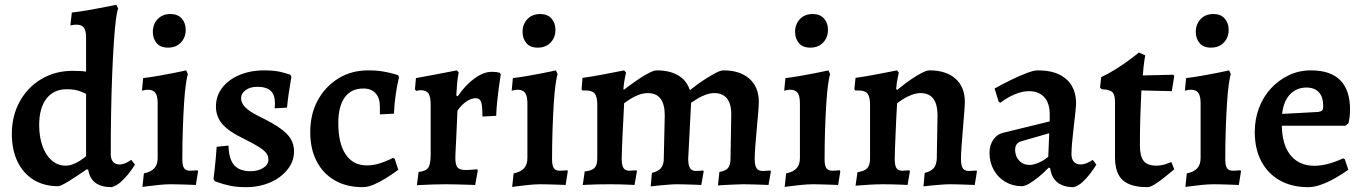

<svg xmlns="http://www.w3.org/2000/svg" viewBox="-20 -762 5638 794"><path d="M442 12Q356 12 345 -60L339 -62Q290 -28 260 -10Q230 8 220 8Q162 8 119 -18.5Q76 -45 52.5 -93.5Q29 -142 29 -208Q29 -283 61.5 -342Q94 -401 151 -435Q208 -469 280 -469Q293 -469 307 -468.5Q321 -468 336 -466V-605Q336 -635 327 -647.5Q318 -660 296 -660Q289 -660 280 -658.5Q271 -657 271 -657L277 -710Q310 -714 342.5 -719.5Q375 -725 402 -730.5Q429 -736 445 -739Q461 -742 461 -742L469 -726Q464 -718 459.5 -682.5Q455 -647 451 -589Q447 -531 444 -456.5Q441 -382 439.5 -297.5Q438 -213 438 -124Q438 -104 447.5 -93Q457 -82 473 -82Q487 -82 498 -87Q509 -92 516 -96.5Q523 -101 523 -101L538 -81Q538 -81 530.5 -69.5Q523 -58 510 -41.5Q497 -25 479.5 -9.5Q462 6 442 12ZM251 -77Q266 -77 281 -82.5Q296 -88 308.5 -96Q321 -104 328.5 -110Q336 -116 336 -116V-374Q336 -374 314 -383.5Q292 -393 256 -393Q202 -393 172 -354Q142 -315 142 -245Q142 -195 156 -157Q170 -119 194.5 -98Q219 -77 251 -77Z M569 11 575 -45Q605 -51 618.5 -66.5Q632 -82 632 -108V-335Q632 -365 622.5 -378Q613 -391 591 -391Q585 -391 576 -389Q567 -387 567 -387L572 -439Q604 -443 635.5 -448.5Q667 -454 692.5 -459Q718 -464 734 -467.5Q750 -471 750 -471L757 -455Q753 -445 748.5 -413Q744 -381 741 -333Q738 -285 736 -226.5Q734 -168 734 -103Q734 -78 741 -67Q748 -56 766 -56Q774 -56 785.5 -57Q797 -58 797 -58L799 -53L790 3Q790 3 779.5 2.5Q769 2 753 1.5Q737 1 719 0.5Q701 0 686 0Q662 0 634.5 3Q607 6 588 8.5Q569 11 569 11ZM675 -565Q643 -565 627.5 -584Q612 -603 612 -630Q612 -662 632 -683Q652 -704 685 -704Q715 -704 731.5 -685.5Q748 -667 748 -639Q748 -607 728 -586Q708 -565 675 -565Z M997 12Q958 12 929 5.5Q900 -1 884 -7Q868 -13 868 -13L863 -23Q865 -36 867.5 -60Q870 -84 872.5 -110.5Q875 -137 876 -155L925 -160Q926 -105 948 -79.5Q970 -54 1016 -54Q1047 -54 1068.5 -67.5Q1090 -81 1090 -102Q1090 -117 1081 -129Q1072 -141 1049.5 -155Q1027 -169 985 -190Q926 -218 899.5 -249Q873 -280 873 -321Q873 -365 898.5 -398.5Q924 -432 969.5 -451.5Q1015 -471 1073 -471Q1120 -471 1150.5 -462Q1181 -453 1181 -453L1185 -444Q1185 -444 1182 -426Q1179 -408 1174.5 -379Q1170 -350 1167 -317L1116 -314Q1116 -314 1116.5 -321.5Q1117 -329 1117 -335Q1117 -370 1099.5 -386.5Q1082 -403 1044 -403Q1015 -403 996 -389.5Q977 -376 977 -356Q977 -336 994 -318.5Q1011 -301 1051 -281Q1107 -254 1138.5 -231.5Q1170 -209 1183 -186.5Q1196 -164 1196 -136Q1196 -95 1169 -61Q1142 -27 1097 -7.5Q1052 12 997 12Z M1480 12Q1413 12 1364.5 -16Q1316 -44 1289.5 -95Q1263 -146 1263 -216Q1263 -290 1294 -347Q1325 -404 1379 -437.5Q1433 -471 1503 -471Q1539 -471 1566.5 -466Q1594 -461 1610.5 -456Q1627 -451 1627 -451L1630 -442Q1630 -442 1625.5 -422Q1621 -402 1616 -367.5Q1611 -333 1609 -292L1551 -289V-321Q1551 -357 1533 -376.5Q1515 -396 1483 -396Q1432 -396 1405.5 -359Q1379 -322 1379 -253Q1379 -169 1409.5 -123.5Q1440 -78 1497 -78Q1524 -78 1549 -86Q1574 -94 1589.5 -101.5Q1605 -109 1605 -109L1612 -106L1627 -60Q1627 -60 1612.5 -49.5Q1598 -39 1575 -24.5Q1552 -10 1526.5 1Q1501 12 1480 12Z M1711 -51Q1741 -54 1751 -68.5Q1761 -83 1761 -124V-328Q1761 -362 1752 -375.5Q1743 -389 1720 -389Q1714 -389 1707.5 -387.5Q1701 -386 1701 -386L1696 -393L1700 -439Q1740 -446 1778.5 -453.5Q1817 -461 1843 -466Q1869 -471 1869 -471L1877 -463Q1877 -463 1874.5 -448.5Q1872 -434 1870 -412Q1868 -390 1867 -367L1873 -364Q1904 -410 1942 -437.5Q1980 -465 2013 -465Q2029 -465 2038 -463Q2047 -461 2047 -461L2051 -454Q2051 -454 2048.5 -438.5Q2046 -423 2042.5 -397.5Q2039 -372 2036 -342Q2033 -312 2032 -283L1975 -280Q1975 -326 1969.5 -341Q1964 -356 1947 -356Q1929 -356 1909 -342.5Q1889 -329 1872 -305Q1872 -305 1871 -287Q1870 -269 1869 -241.5Q1868 -214 1866.5 -186Q1865 -158 1864 -136.5Q1863 -115 1863 -109Q1863 -80 1872 -69.5Q1881 -59 1905 -59Q1918 -59 1935.5 -60.5Q1953 -62 1953 -62L1956 -57L1945 3Q1945 3 1932.5 2.5Q1920 2 1901 1.5Q1882 1 1861 0.5Q1840 0 1823 0Q1794 0 1766 1Q1738 2 1721 3Q1704 4 1704 4Z M2098 11 2104 -45Q2134 -51 2147.5 -66.5Q2161 -82 2161 -108V-335Q2161 -365 2151.5 -378Q2142 -391 2120 -391Q2114 -391 2105 -389Q2096 -387 2096 -387L2101 -439Q2133 -443 2164.5 -448.5Q2196 -454 2221.5 -459Q2247 -464 2263 -467.5Q2279 -471 2279 -471L2286 -455Q2282 -445 2277.5 -413Q2273 -381 2270 -333Q2267 -285 2265 -226.5Q2263 -168 2263 -103Q2263 -78 2270 -67Q2277 -56 2295 -56Q2303 -56 2314.5 -57Q2326 -58 2326 -58L2328 -53L2319 3Q2319 3 2308.5 2.5Q2298 2 2282 1.5Q2266 1 2248 0.5Q2230 0 2215 0Q2191 0 2163.5 3Q2136 6 2117 8.5Q2098 11 2098 11ZM2204 -565Q2172 -565 2156.5 -584Q2141 -603 2141 -630Q2141 -662 2161 -683Q2181 -704 2214 -704Q2244 -704 2260.5 -685.5Q2277 -667 2277 -639Q2277 -607 2257 -586Q2237 -565 2204 -565Z M2676 -47Q2702 -53 2713.5 -67Q2725 -81 2725 -106L2729 -285Q2729 -331 2711.5 -354Q2694 -377 2659 -377Q2640 -377 2620.5 -369.5Q2601 -362 2585.5 -352Q2570 -342 2561 -335Q2560 -308 2558 -273.5Q2556 -239 2554.5 -205Q2553 -171 2552 -144Q2551 -117 2551 -105Q2551 -78 2558.5 -67Q2566 -56 2583 -56Q2590 -56 2601 -57Q2612 -58 2612 -58L2614 -54L2604 3Q2604 3 2587 2Q2570 1 2546.5 0.5Q2523 0 2503 0Q2479 0 2452.5 0.5Q2426 1 2408 2Q2390 3 2390 3L2398 -53Q2427 -56 2438.5 -67.5Q2450 -79 2450 -107V-328Q2450 -362 2439.5 -375Q2429 -388 2401 -388H2388L2385 -393L2389 -440Q2432 -446 2471 -453.5Q2510 -461 2535.5 -466Q2561 -471 2561 -471L2569 -462Q2569 -462 2564.5 -441Q2560 -420 2558 -394L2560 -391Q2572 -400 2590.5 -413.5Q2609 -427 2629 -440Q2649 -453 2667 -462Q2685 -471 2696 -471Q2750 -471 2785 -450Q2820 -429 2833 -389Q2843 -397 2861 -410.5Q2879 -424 2900.5 -437.5Q2922 -451 2941 -461Q2960 -471 2972 -471Q3040 -471 3079 -436.5Q3118 -402 3118 -341Q3118 -327 3115.5 -296.5Q3113 -266 3109.5 -228.5Q3106 -191 3103.5 -158Q3101 -125 3101 -105Q3101 -78 3108.5 -66.5Q3116 -55 3134 -55Q3143 -55 3154.5 -56Q3166 -57 3166 -57L3168 -53L3158 3Q3158 3 3147.5 2.5Q3137 2 3120.5 1.5Q3104 1 3086.5 0.5Q3069 0 3054 0Q3039 0 3021 1Q3003 2 2986.5 2.5Q2970 3 2959.5 4Q2949 5 2949 5L2955 -51Q2980 -55 2990.5 -67Q3001 -79 3001 -106L3004 -285Q3005 -331 2987 -354Q2969 -377 2934 -377Q2916 -377 2897.5 -370Q2879 -363 2863.5 -353.5Q2848 -344 2838 -337L2826 -105Q2826 -79 2833.5 -67Q2841 -55 2858 -55Q2867 -55 2877.5 -56Q2888 -57 2888 -57L2890 -53L2880 3Q2880 3 2870 2.5Q2860 2 2844.5 1.5Q2829 1 2811.5 0.5Q2794 0 2780 0Q2765 0 2746.5 1.5Q2728 3 2710.5 4.5Q2693 6 2682 7.5Q2671 9 2671 9Z M3225 11 3231 -45Q3261 -51 3274.5 -66.5Q3288 -82 3288 -108V-335Q3288 -365 3278.5 -378Q3269 -391 3247 -391Q3241 -391 3232 -389Q3223 -387 3223 -387L3228 -439Q3260 -443 3291.5 -448.5Q3323 -454 3348.5 -459Q3374 -464 3390 -467.5Q3406 -471 3406 -471L3413 -455Q3409 -445 3404.5 -413Q3400 -381 3397 -333Q3394 -285 3392 -226.5Q3390 -168 3390 -103Q3390 -78 3397 -67Q3404 -56 3422 -56Q3430 -56 3441.5 -57Q3453 -58 3453 -58L3455 -53L3446 3Q3446 3 3435.5 2.5Q3425 2 3409 1.5Q3393 1 3375 0.5Q3357 0 3342 0Q3318 0 3290.5 3Q3263 6 3244 8.5Q3225 11 3225 11ZM3331 -565Q3299 -565 3283.5 -584Q3268 -603 3268 -630Q3268 -662 3288 -683Q3308 -704 3341 -704Q3371 -704 3387.5 -685.5Q3404 -667 3404 -639Q3404 -607 3384 -586Q3364 -565 3331 -565Z M3804 -47Q3830 -53 3841.5 -67Q3853 -81 3854 -106L3857 -285Q3857 -331 3839.5 -354Q3822 -377 3787 -377Q3769 -377 3749.5 -369.5Q3730 -362 3714.5 -352Q3699 -342 3690 -335Q3688 -309 3686.5 -274.5Q3685 -240 3683.5 -205.5Q3682 -171 3681 -144Q3680 -117 3680 -105Q3680 -78 3687 -67Q3694 -56 3712 -56Q3719 -56 3729.5 -57Q3740 -58 3740 -58L3743 -54L3733 3Q3733 3 3715.5 2Q3698 1 3674.5 0.5Q3651 0 3632 0Q3607 0 3581 1.5Q3555 3 3536.5 4.5Q3518 6 3518 6L3526 -50Q3555 -54 3566.5 -66.5Q3578 -79 3578 -107V-328Q3578 -362 3567.5 -375Q3557 -388 3529 -388H3517L3513 -393L3518 -440Q3560 -446 3599.5 -453.5Q3639 -461 3664 -466Q3689 -471 3689 -471L3697 -462Q3697 -462 3692.5 -441Q3688 -420 3686 -394L3690 -390Q3701 -399 3719 -413Q3737 -427 3757 -440Q3777 -453 3795 -462Q3813 -471 3824 -471Q3893 -471 3931.5 -436.5Q3970 -402 3970 -341Q3970 -327 3967.5 -296.5Q3965 -266 3962 -228.5Q3959 -191 3956.5 -158Q3954 -125 3954 -105Q3954 -79 3961 -67Q3968 -55 3986 -55Q3995 -55 4006.5 -56Q4018 -57 4018 -57L4020 -53L4011 3Q4011 3 4000.5 2.5Q3990 2 3974 1.5Q3958 1 3940.5 0.5Q3923 0 3908 0Q3893 0 3874.5 1.5Q3856 3 3838.5 4.5Q3821 6 3810 7.5Q3799 9 3799 9Z M4420 12Q4377 12 4352.5 -8Q4328 -28 4323 -66L4317 -69Q4296 -47 4275 -30Q4254 -13 4236 -2.5Q4218 8 4206 8Q4168 8 4137.5 -10Q4107 -28 4089.5 -59.5Q4072 -91 4072 -131Q4072 -161 4087.5 -184Q4103 -207 4129 -213L4321 -260V-290Q4321 -335 4298.5 -360Q4276 -385 4235 -385Q4207 -385 4175.5 -371.5Q4144 -358 4117 -337L4110 -341L4093 -396Q4122 -412 4157 -429.5Q4192 -447 4223.5 -459Q4255 -471 4271 -471Q4326 -471 4361 -453.5Q4396 -436 4413 -406Q4430 -376 4430 -336Q4430 -324 4427 -296Q4424 -268 4420 -235Q4416 -202 4413.5 -172Q4411 -142 4411 -124Q4411 -104 4421 -93Q4431 -82 4448 -82Q4462 -82 4476.5 -88.5Q4491 -95 4499 -101L4514 -81Q4504 -65 4489 -45Q4474 -25 4456.5 -9Q4439 7 4420 12ZM4238 -80Q4254 -80 4276 -89.5Q4298 -99 4315 -114L4319 -211L4204 -178Q4178 -171 4178 -142Q4178 -116 4194.5 -98Q4211 -80 4238 -80Z M4725 12Q4655 12 4623 -17Q4591 -46 4591 -111V-340Q4591 -370 4580 -381Q4569 -392 4536 -393L4529 -400L4534 -443Q4564 -457 4592.5 -475Q4621 -493 4642.5 -508.5Q4664 -524 4677 -534.5Q4690 -545 4690 -545L4716 -533Q4716 -533 4712.5 -511.5Q4709 -490 4706 -450L4832 -453L4836 -448L4826 -385L4700 -388Q4698 -344 4696 -287.5Q4694 -231 4694 -161Q4694 -116 4709.5 -96.5Q4725 -77 4762 -77Q4784 -77 4804 -84.5Q4824 -92 4824 -92L4836 -62Q4836 -62 4823 -51Q4810 -40 4791 -25Q4772 -10 4754 1Q4736 12 4725 12Z M4882 11 4888 -45Q4918 -51 4931.5 -66.5Q4945 -82 4945 -108V-335Q4945 -365 4935.5 -378Q4926 -391 4904 -391Q4898 -391 4889 -389Q4880 -387 4880 -387L4885 -439Q4917 -443 4948.5 -448.5Q4980 -454 5005.5 -459Q5031 -464 5047 -467.5Q5063 -471 5063 -471L5070 -455Q5066 -445 5061.5 -413Q5057 -381 5054 -333Q5051 -285 5049 -226.5Q5047 -168 5047 -103Q5047 -78 5054 -67Q5061 -56 5079 -56Q5087 -56 5098.5 -57Q5110 -58 5110 -58L5112 -53L5103 3Q5103 3 5092.5 2.5Q5082 2 5066 1.5Q5050 1 5032 0.5Q5014 0 4999 0Q4975 0 4947.5 3Q4920 6 4901 8.5Q4882 11 4882 11ZM4988 -565Q4956 -565 4940.5 -584Q4925 -603 4925 -630Q4925 -662 4945 -683Q4965 -704 4998 -704Q5028 -704 5044.5 -685.5Q5061 -667 5061 -639Q5061 -607 5041 -586Q5021 -565 4988 -565Z M5390 12Q5322 12 5272.5 -16Q5223 -44 5196 -95Q5169 -146 5169 -216Q5169 -269 5186.5 -315.5Q5204 -362 5236 -396.5Q5268 -431 5310 -451Q5352 -471 5401 -471Q5563 -471 5563 -308Q5563 -293 5561 -277.5Q5559 -262 5557 -253L5544 -242H5281Q5282 -167 5313.5 -124.5Q5345 -82 5401.5 -77Q5458 -72 5534 -107L5541 -104L5556 -60Q5535 -45 5506 -28Q5477 -11 5446.5 0.5Q5416 12 5390 12ZM5282 -291 5431 -299Q5444 -301 5448 -305.5Q5452 -310 5452 -323Q5452 -361 5434 -380.5Q5416 -400 5383 -400Q5342 -400 5315 -372Q5288 -344 5282 -291Z"/></svg>

Font: Alegreya SemiBold
Style: Regular
Weight: 600
Designer: Juan Pablo del Peral
Foundry: Huerta Tipografica
Version: Version 2.009